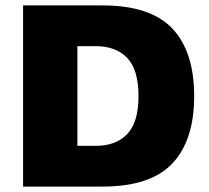

<svg xmlns="http://www.w3.org/2000/svg" viewBox="-20 -687 770 707"><path d="M65 0V-667H358Q534 -667 614.5 -582Q695 -497 695 -333Q695 -170 614.5 -85Q534 0 358 0ZM265 -150H333Q407 -150 448.5 -193.5Q490 -237 490 -333Q490 -430 448.5 -473.5Q407 -517 333 -517H265Z"/></svg>

Font: Maven Pro Black
Style: Regular
Weight: 900
Designer: Joe Prince
Foundry: Joe Prince
Version: Version 2.103